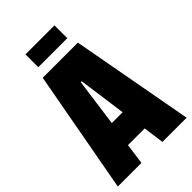

<svg xmlns="http://www.w3.org/2000/svg" viewBox="-250 -928 1016 1016"><g transform="rotate(-45 258.5 -420.0)"><path d="M1 0 127 -688H390L516 0H335L319 -117H194L178 0ZM216 -260H297L260 -529H253ZM150 -744V-840H367V-744Z"/></g></svg>

Font: Saira Condensed Black
Style: Regular
Weight: 900
Width: 3
Designer: Hector Gatti with collaboration of the Omnibus-Type team
Foundry: Omnibus-Type
Version: Version 1.101